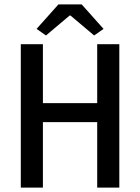

<svg xmlns="http://www.w3.org/2000/svg" viewBox="-20 -857 640 877"><path d="M75 0V-655H176V-386H424V-655H525V0H424V-299H176V0ZM190 -695 147 -725 247 -837H353L453 -725L410 -695L302 -786H298Z"/></svg>

Font: Source Code Pro Medium
Style: Regular
Weight: 500
Monospace: yes
Designer: Paul D. Hunt, Teo Tuominen
Foundry: Adobe Systems Incorporated
Version: Version 2.030;PS 1.000;hotconv 16.6.51;makeotf.lib2.5.65220